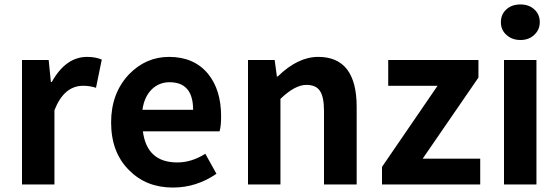

<svg xmlns="http://www.w3.org/2000/svg" viewBox="-20 -830 2513 864"><path d="M79 -560H199L209 -461H213Q276 -574 372 -574Q409 -574 438 -562L412 -435Q384 -444 354 -444Q268 -444 225 -334V0H79Z M561 -64Q480 -144 480 -279Q480 -410 560 -495Q636 -574 741 -574Q853 -574 916 -498Q975 -426 975 -306Q975 -262 968 -239H623Q641 -99 778 -99Q842 -99 904 -138L954 -48Q864 14 758 14Q638 14 561 -64ZM849 -336Q849 -460 743 -460Q697 -460 664 -429Q629 -395 621 -336Z M1096 -560H1216L1226 -486H1230Q1320 -574 1412 -574Q1585 -574 1585 -349V0H1438V-331Q1438 -395 1419 -422Q1401 -448 1359 -448Q1307 -448 1242 -385V0H1096Z M1699 -79 1949 -444H1727V-560H2133V-481L1882 -116H2141V0H1699Z M2248 -560H2394V0H2248ZM2259 -673Q2234 -695 2234 -730Q2234 -766 2259 -788Q2283 -810 2322 -810Q2360 -810 2384 -788Q2409 -766 2409 -730Q2409 -696 2384 -673Q2360 -650 2322 -650Q2284 -650 2259 -673Z"/></svg>

Font: `nÑOS-|
Style: Bold
Weight: 700
Designer: Ryoko NISHIZUKA ¬âXZm¬º[P (kana & ideographs); Paul D. Hunt (Latin, Greek & Cyrillic); Wenlong ZHANG _ e¬á¬ü¬ô (bopomof
Foundry: Adobe Systems Incorporated
Version: Version 1.00 June 24, 2014, initial release